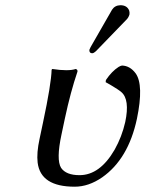

<svg xmlns="http://www.w3.org/2000/svg" viewBox="-20 -702 554 732"><path d="M439 -682.1Q464.8 -682.1 472.7 -661.1Q474.6 -653.8 473.6 -647Q470.7 -636.7 463.9 -628.9L345.7 -506.8Q337.9 -499.5 332 -499Q321.3 -499 320.8 -508.8Q320.8 -510.7 320.8 -512.2Q322.3 -516.6 325.2 -522L407.2 -665Q418 -681.6 439 -682.1ZM227.5 -251 214.4 -189Q193.8 -92.8 212.9 -62Q231.9 -34.2 283.2 -34.2Q360.8 -34.2 417 -131.3Q444.8 -180.7 457.5 -236.8Q475.6 -322.8 442.4 -351.1Q437.5 -355.5 426.3 -362.8Q402.8 -377.9 382.8 -388.7Q382.8 -389.2 383.8 -397Q406.2 -430.2 432.1 -446.8Q440.4 -451.7 445.3 -452.1Q475.6 -451.2 497.1 -422.4Q528.8 -378.4 502 -249Q469.2 -95.7 369.6 -25.9Q317.9 9.8 264.6 9.8Q134.8 9.8 123.5 -82Q119.1 -118.7 130.9 -172.9L144 -234.9Q175.3 -381.8 176.8 -436L179.2 -439Q241.2 -429.7 268.6 -439Q276.4 -437 275.4 -429.2Q249 -351.6 227.5 -251Z"/></svg>

Font: Linux Biolinum Slanted O
Style: Slanted
Weight: 400
Designer: Philipp H. Poll
Foundry: Philipp H. Poll
Version: Version 1.0.4